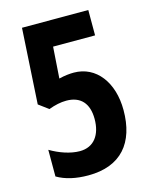

<svg xmlns="http://www.w3.org/2000/svg" viewBox="-110 -787 689 870"><g transform="rotate(-15 234.5 -352.0)"><path d="M252 -457C234 -457 210 -455 182 -448L192 -595H389V-714H78L57 -360L103 -326C132 -337 160 -343 186 -343C253 -343 289 -303 289 -230C289 -156 254 -106 187 -106C143 -106 92 -124 50 -149V-24C89 -1 138 10 196 10C350 10 426 -82 426 -235C426 -366 356 -457 252 -457Z"/></g></svg>

Font: Noto Sans Myanmar UI ExtraCondensed
Style: Bold
Weight: 700
Width: 2
Designer: Monotype Design Team
Foundry: Monotype Imaging Inc.
Version: Version 2.103